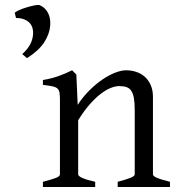

<svg xmlns="http://www.w3.org/2000/svg" viewBox="-20 -751 717 771"><path d="M181.6 -648.4Q179.2 -614.7 157.5 -581.1Q135.7 -547.4 88.4 -517.6L69.3 -533.7Q89.8 -552.2 100.6 -571.8Q111.3 -591.3 112.8 -613.8Q113.8 -627 110.4 -638.7Q106.9 -650.4 98.6 -659.2Q90.3 -668 76.9 -673.3Q63.5 -678.7 44.4 -678.7L39.1 -699.2Q43 -704.1 55.9 -710Q68.8 -715.8 84.7 -720.7Q100.6 -725.6 115.5 -728.8Q130.4 -731.9 138.2 -731Q151.4 -725.1 160.2 -716.3Q168.9 -707.5 174.1 -696.5Q179.2 -685.5 180.9 -673.1Q182.6 -660.6 181.6 -648.4ZM452.6 0V-21Q487.8 -30.3 504.4 -37.1Q521 -43.9 521 -50.8V-309.1Q521 -338.9 517.6 -357.4Q514.2 -376 506.8 -386.7Q499.5 -397.5 487.5 -401.4Q475.6 -405.3 458.5 -405.3Q443.4 -405.3 424.8 -397.9Q406.2 -390.6 385 -374.5Q363.8 -358.4 340.6 -332.3Q317.4 -306.2 293.9 -268.1V-50.8Q293.9 -43.5 312.3 -35.6Q330.6 -27.8 362.3 -21V0H152.3V-21Q184.6 -29.3 202.6 -35.9Q220.7 -42.5 220.7 -50.8V-347.2Q220.7 -366.2 219.2 -377.4Q217.8 -388.7 211.2 -395Q204.6 -401.4 190.9 -404.3Q177.2 -407.2 152.3 -410.2V-429.7Q185.5 -435.1 213.9 -445.1Q242.2 -455.1 269.5 -468.8L286.6 -451.7L292 -330.1Q313.5 -362.8 339.4 -388.4Q365.2 -414.1 391.6 -431.9Q418 -449.7 442.6 -459.2Q467.3 -468.8 486.3 -468.8Q507.3 -468.8 526.9 -462.4Q546.4 -456.1 561.3 -442.9Q576.2 -429.7 585.2 -409.4Q594.2 -389.2 594.2 -361.8V-50.8Q594.2 -43.9 609.1 -37.4Q624 -30.8 662.6 -21V0Z"/></svg>

Font: Gentium
Style: Regular
Weight: 400
Designer: J. Victor Gaultney
Version: Version 1.03; 2011; OFL 1.1 release